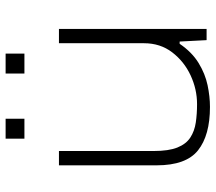

<svg xmlns="http://www.w3.org/2000/svg" viewBox="-62 -694 768 684"><g transform="rotate(-90 322.0 -352.0)"><path d="M283 12Q182 12 128.5 -30.5Q75 -73 75 -178V-526H126V-189Q126 -135 138.5 -104Q151 -73 174 -58Q197 -43 227.5 -38.5Q258 -34 293 -34Q346 -34 395.5 -57Q445 -80 477.5 -122.5Q510 -165 510 -223V-526H561V0H521L516 -96H508Q478 -52 439.5 -28.5Q401 -5 360.5 3.5Q320 12 283 12ZM170 -649V-716H241V-649ZM402 -649V-716H473V-649Z"/></g></svg>

Font: Archivo Expanded Thin
Style: Regular
Weight: 250
Width: 7
Designer: Hector Gatti
Foundry: Omnibus-Type
Version: Version 2.001